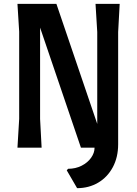

<svg xmlns="http://www.w3.org/2000/svg" viewBox="-20 -770 715 1001"><path d="M604 -750 596 -603V-18Q596 50 568 102Q540 154 491.5 182.5Q443 211 382 211L328 118L335 110Q374 110 405.5 94Q437 78 455 52.5Q473 27 473 0H402L189 -626V-150L197 0H71L80 -150V-605L71 -750H274L487 -124V-603L478 -750Z"/></svg>

Font: Farro Medium
Style: Regular
Weight: 500
Designer: Aceler Chua
Foundry: Grayscale Limited
Version: Version 1.101